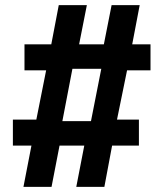

<svg xmlns="http://www.w3.org/2000/svg" viewBox="-20 -725 640 745"><path d="M71 0 102 -160H30V-261H121L159 -452H75V-553H179L208 -705H317L287 -553H383L413 -705H522L493 -553H564V-452H473L434 -261H519V-160H415L385 0H276L307 -160H211L180 0ZM222 -255H333L373 -458H261Z"/></svg>

Font: Nunito Sans 7pt ExtraBold
Style: Regular
Weight: 800
Designer: Vernon Adams
Foundry: Vernon Adams
Version: Version 3.101;gftools[0.9.27]